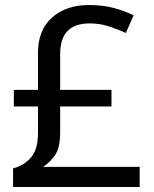

<svg xmlns="http://www.w3.org/2000/svg" viewBox="-20 -743 612 763"><path d="M334 -723Q389 -723 433 -711Q477 -699 511 -682L480 -612Q450 -626 413.5 -638Q377 -650 336 -650Q279 -650 249 -620.5Q219 -591 219 -525V-386H423V-320H219V-216Q219 -155 198 -125.5Q177 -96 151 -80H535V0H32V-74Q75 -85 103 -117Q131 -149 131 -215V-320H35V-386H131V-534Q131 -623 186.5 -673Q242 -723 334 -723Z"/></svg>

Font: Noto Sans Old North Arabian
Style: Regular
Weight: 400
Designer: Monotype Design Team
Foundry: Monotype Imaging Inc.
Version: Version 2.001; ttfautohint (v1.8.4.7-5d5b)